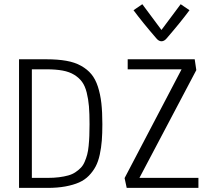

<svg xmlns="http://www.w3.org/2000/svg" viewBox="-20 -916 1029 936"><path d="M767.1 -770 860.8 -895.5 903.8 -866.2Q860.8 -808.1 792.5 -729Q780.8 -714.8 767.1 -714.8Q753.9 -714.8 742.2 -729Q673.8 -808.1 630.9 -866.2L673.8 -895.5ZM947.3 -48.8V0H597.7L587.4 -47.9L865.2 -578.1H602.5V-627H929.2L937 -574.2L659.7 -48.8ZM211.4 0H72.8V-627H206.1Q261.7 -627 303.2 -619.6Q344.7 -612.3 375.2 -595.2Q405.8 -578.1 425.5 -554.2Q445.3 -530.3 457.3 -493.4Q469.2 -456.5 474.1 -413.1Q479 -369.6 479 -310.5Q479 -265.1 476.3 -230.5Q473.6 -195.8 466.3 -162.1Q459 -128.4 446.3 -104.5Q433.6 -80.6 413.6 -59.8Q393.6 -39.1 365.5 -26.6Q337.4 -14.2 298.8 -7.1Q260.3 0 211.4 0ZM206.1 -578.1H135.3V-48.8H211.4Q242.7 -48.8 267.8 -52Q293 -55.2 313 -60.8Q333 -66.4 348.1 -76.7Q363.3 -86.9 374.3 -98.4Q385.3 -109.9 392.8 -127.4Q400.4 -145 405 -162.4Q409.7 -179.7 412.1 -204.8Q414.6 -230 415.5 -253.7Q416.5 -277.3 416.5 -310.5Q416.5 -362.3 413.6 -397.7Q410.6 -433.1 402.6 -465.1Q394.5 -497.1 380.1 -516.8Q365.7 -536.6 342 -551.3Q318.4 -565.9 285.2 -572Q252 -578.1 206.1 -578.1Z"/></svg>

Font: Anaheim
Style: Regular
Weight: 400
Designer: vernon adams
Foundry: vernon adams
Version: Version 1.002; ttfautohint (v0.93.5-3d13) -l 8 -r 50 -G 200 